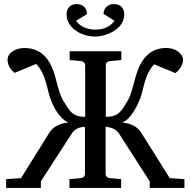

<svg xmlns="http://www.w3.org/2000/svg" viewBox="-20 -920 931 940"><path d="M53 -564 157 -607C193 -571 204 -522 218 -466C233 -408 266 -343 314 -320C274 -317 238 -298 222 -271L83 -48L10 -43V0H180V-32L330 -264C343 -286 364 -298 396 -299V-69C396 -57 387 -49 375 -48L320 -43V0H573V-43L518 -48C506 -49 497 -57 497 -69V-299C530 -296 550 -286 564 -264L713 -32V0H883V-43L811 -48L671 -271C655 -298 619 -317 579 -320C595 -327 609 -339 622 -356C644 -385 664 -424 675 -465C689 -521 699 -569 735 -605L839 -562C857 -577 876 -599 876 -627C876 -634 874 -641 870 -648C857 -670 829 -685 794 -685C715 -685 676 -633 654 -575C634 -522 628 -460 599 -417C575 -378 561 -348 498 -348V-600C498 -612 507 -620 519 -621L574 -626V-669H321V-626L376 -621C388 -620 397 -612 397 -600V-348C334 -348 320 -379 296 -417C274 -449 264 -492 253 -535C234 -611 195 -685 100 -685C62 -685 17 -665 17 -627C17 -598 35 -576 54 -561ZM537 -900C508 -900 487 -880 487 -852L541 -818C521 -793 494 -775 447 -775C402 -775 371 -793 352 -818L406 -851C406 -880 386 -900 356 -900C324 -900 306 -881 306 -849C306 -833 310 -818 318 -805C340 -768 389 -741 447 -741C464 -741 481 -744 498 -750C541 -764 588 -795 588 -850C588 -881 570 -900 538 -900Z"/></svg>

Font: Veleka
Style: Regular
Weight: 400
Designer: Stefan Peev, Context Ltd, 2016; SIL International, 1997-2014.
Foundry: Stefan Peev, Context Ltd, 2016
Version: Version 1.000